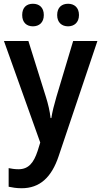

<svg xmlns="http://www.w3.org/2000/svg" viewBox="-20 -761 539 1021"><path d="M98 -681C98 -641 122 -621 155 -621C188 -621 213 -641 213 -681C213 -722 188 -741 155 -741C122 -741 98 -722 98 -681ZM284 -681C284 -641 309 -621 342 -621C374 -621 400 -641 400 -681C400 -722 374 -741 342 -741C309 -741 284 -722 284 -681ZM1 -543 194 -3 180 42C159 105 132 139 78 139C59 139 40 136 26 133V232C45 236 67 240 95 240C191 240 254 183 292 69L498 -543H369L280 -246C268 -205 258 -166 253 -133H249C245 -170 236 -208 224 -246L131 -543Z"/></svg>

Font: Noto Sans Ethiopic SemiCondensed SemiBold
Style: Regular
Weight: 600
Width: 4
Designer: Monotype Design Team
Foundry: Monotype Imaging Inc.
Version: Version 2.102